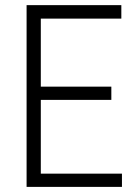

<svg xmlns="http://www.w3.org/2000/svg" viewBox="-20 -731 537 751"><path d="M415.5 -340.3H139.6V-51.8H457V0H84V-710.9H454.6V-658.2H139.6V-392.1H415.5Z"/></svg>

Font: MAUL Condensed Light
Style: Light
Weight: 300
Designer: MAUL
Version: Version 2.137; 2017; ttfautohint (v1.8.3)